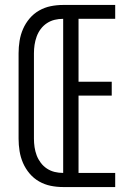

<svg xmlns="http://www.w3.org/2000/svg" viewBox="-20 -755 540 775"><path d="M235 0H445V-57H297V-369H431V-425H297V-679H445V-735H235Q209 -735 184.5 -730Q160 -725 138 -712.5Q116 -700 99.5 -680.5Q83 -661 73 -638Q63 -615 59 -590Q55 -565 55 -540V-195Q55 -170 59 -145Q63 -120 73 -97Q83 -74 99.5 -54.5Q116 -35 138 -22.5Q160 -10 184.5 -5Q209 0 235 0ZM235 -57Q217 -57 200.5 -61Q184 -65 169.5 -74.5Q155 -84 144.5 -98Q134 -112 128 -128Q122 -144 119.5 -161Q117 -178 117 -195V-540Q117 -557 119.5 -574Q122 -591 128 -607.5Q134 -624 144.5 -638Q155 -652 169.5 -661.5Q184 -671 200.5 -675Q217 -679 235 -679Z"/></svg>

Font: Iosevka SS09 Light
Style: Regular
Weight: 300
Monospace: yes
Designer: Belleve Invis
Foundry: Belleve Invis
Version: Version 5.2.1; ttfautohint (v1.8.3)